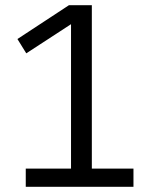

<svg xmlns="http://www.w3.org/2000/svg" viewBox="-20 -718 580 738"><path d="M79 0V-70H253V-625L81 -513L47 -568L245 -698H333V-70H493V0Z"/></svg>

Font: IBM Plex Sans Condensed
Style: Regular
Weight: 400
Width: 3
Designer: Mike Abbink, Paul van der Laan, Pieter van Rosmalen
Foundry: Bold Monday
Version: Version 1.1